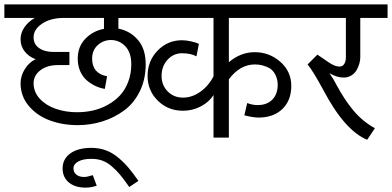

<svg xmlns="http://www.w3.org/2000/svg" viewBox="-40 -630 1794 879"><path d="M-20 -609.9H617.2V-547.9H502V-499Q556.2 -488.3 591.6 -447Q627 -405.8 627 -335.9Q627 -266.6 599.9 -211.7Q572.8 -156.7 527.6 -123.8Q482.4 -90.8 428.5 -74Q374.5 -57.1 315.9 -57.1Q247.1 -57.1 188.5 -78.6Q129.9 -100.1 92 -144.8Q54.2 -189.5 54.2 -249Q54.2 -282.2 73.5 -313.5Q92.8 -344.7 123 -358.9Q91.8 -370.6 73 -394.5Q54.2 -418.5 54.2 -450.2Q54.2 -479 71.3 -504.4Q88.4 -529.8 119.1 -547.9H-20ZM315.9 -361.8Q315.9 -416 350.3 -452.1Q384.8 -488.3 436 -498V-547.9H252Q191.9 -547.9 152.8 -521.7Q113.8 -495.6 113.8 -459Q113.8 -427.2 139.2 -409.7Q164.6 -392.1 206.1 -392.1H277.8V-332H224.1Q175.8 -332 144.8 -308.3Q113.8 -284.7 113.8 -249Q113.8 -208.5 142.3 -177.7Q170.9 -147 215.8 -131.6Q260.7 -116.2 313 -116.2Q350.1 -116.2 385 -124Q419.9 -131.8 452.1 -149.4Q484.4 -167 508.3 -192.1Q532.2 -217.3 546.6 -254.4Q561 -291.5 561 -335.9Q561 -390.1 533.4 -418.5Q505.9 -446.8 467.8 -446.8Q433.6 -446.8 407.7 -423.6Q381.8 -400.4 381.8 -361.8Q381.8 -293.5 450.2 -280.8L439.9 -223.1Q418.5 -226.6 398.2 -235.8Q377.9 -245.1 358.6 -261Q339.4 -276.9 327.6 -303Q315.9 -329.1 315.9 -361.8Z M593.8 198.2 551.8 226.1Q527.8 191.9 510.5 170.9Q493.2 149.9 471.9 131.6Q450.7 113.3 428.2 105.2Q405.8 97.2 378.4 97.2Q340.8 97.2 318.6 109.1Q296.4 121.1 296.4 141.1Q296.4 159.2 309.8 169.7Q323.2 180.2 345.7 180.2Q358.9 180.2 384.8 171.9L402.8 220.2Q377 229 352.5 229Q303.7 229 275.1 205.3Q246.6 181.6 246.6 141.1Q246.6 97.7 282 72.3Q317.4 46.9 378.4 46.9Q413.6 46.9 443.8 57.9Q474.1 68.8 500.7 91.1Q527.3 113.3 547.9 137.5Q568.4 161.6 593.8 198.2Z M579.6 -609.9H1343.8V-547.9H1007.8V-345.2Q1061.5 -391.1 1126.5 -391.1Q1192.9 -391.1 1243.2 -347.2Q1293.5 -303.2 1293.5 -236.8Q1293.5 -170.4 1252.9 -131.1Q1212.4 -91.8 1143.6 -91.8Q1118.7 -91.8 1078.6 -102.1L1091.8 -158.2Q1115.7 -148.9 1139.6 -148.9Q1182.1 -148.9 1206.8 -174.1Q1231.4 -199.2 1231.4 -242.2Q1231.4 -265.1 1221.9 -285.4Q1212.4 -305.7 1195.8 -316.9Q1163.1 -335 1127.4 -335Q1058.6 -335 1007.8 -267.1V0H937.5V-194.8Q916.5 -162.1 878.7 -142.6Q840.8 -123 797.9 -123Q729 -123 682.4 -169.2Q635.7 -215.3 635.7 -282.2Q635.7 -351.1 681.6 -398.4Q727.5 -445.8 793.5 -445.8Q812.5 -445.8 836.7 -440.2Q860.8 -434.6 870.6 -429.2L859.4 -372.1Q833.5 -386.2 793.5 -386.2Q753.9 -386.2 726.8 -356.2Q699.7 -326.2 699.7 -282.2Q699.7 -240.2 727.5 -211.7Q755.4 -183.1 797.9 -183.1Q839.4 -183.1 877.2 -210Q915 -236.8 937.5 -280.8V-547.9H579.6Z M1303.2 -609.9H1734.4V-547.9H1609.4V-367.2Q1609.4 -354 1605.2 -339.1Q1601.1 -324.2 1592.8 -309.3Q1584.5 -294.4 1568.8 -284.7Q1553.2 -274.9 1533.2 -274.9Q1502.4 -274.9 1468.3 -294.9Q1488.3 -266.1 1500 -242.2Q1537.6 -171.9 1579.1 -122.8Q1620.6 -73.7 1676.3 -43L1641.1 9.8Q1538.1 -31.7 1439.5 -219.2Q1392.1 -306.6 1368.2 -335L1413.1 -379.9L1462.4 -346.2Q1492.7 -325.2 1513.2 -325.2Q1528.8 -325.2 1536.1 -337.4Q1543.5 -349.6 1543.5 -367.2V-547.9H1303.2Z"/></svg>

Font: LT Superior
Style: Regular
Weight: 400
Designer: Daniel Lyons
Foundry: LyonsType
Version: Version 1.000